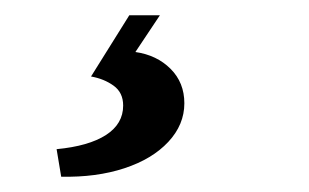

<svg xmlns="http://www.w3.org/2000/svg" viewBox="-20 -37 404 251"><path d="M189 -17 157 31Q185 35 203 53Q221 71 221 98Q221 126 200 148.5Q179 171 142.5 183Q106 195 60 194L54 158Q96 154 118.5 139.5Q141 125 141 101Q141 84 128.5 75Q116 66 99 63L149 -17Z"/></svg>

Font: Yrsa Medium
Style: Italic
Weight: 500
Italic angle: -7.10001°
Designer: Anna Giedrys (Yrsa+Rasa design), David Brezina (Yrsa art-direction, Rasa art-direction, design)
Foundry: Rosetta Type Foundry
Version: Version 2.004